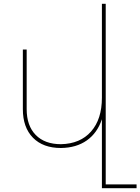

<svg xmlns="http://www.w3.org/2000/svg" viewBox="-20 -777 737 1008"><path d="M535 191H697V211H515V-151Q491 -79 436 -40Q381 -1 300 0Q206 0 153 -54Q100 -108 100 -204V-517H120V-204Q120 -117 167.5 -68.5Q215 -20 300 -20Q401 -22 458 -86.5Q515 -151 515 -264V-757H535Z"/></svg>

Font: Montserrat arm Thin
Style: Regular
Weight: 250
Designer: Julieta Ulanovsky
Foundry: Julieta Ulanovsky
Version: Version 6.000;PS 006.000;hotconv 1.0.88;makeotf.lib2.5.64775